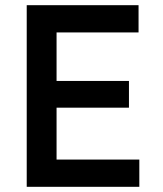

<svg xmlns="http://www.w3.org/2000/svg" viewBox="-20 -720 630 740"><path d="M83 -700H514V-595H198V-408H477V-305H198V-105H517V0H83Z"/></svg>

Font: Oak Sans SemiBold
Style: Regular
Weight: 600
Designer: Erik Kennedy, Walven
Foundry: Erik Kennedy, Walven
Version: Version 1.000